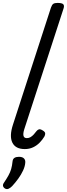

<svg xmlns="http://www.w3.org/2000/svg" viewBox="-24 -1005 458 1315"><path d="M146 16Q82 16 60.5 -28.5Q39 -73 65 -152L325 -953Q332 -973 341.5 -979Q351 -985 370 -985Q401 -985 409.5 -975.5Q418 -966 411 -946L142 -119Q133 -90 137 -74.5Q141 -59 160 -59Q174 -59 185.5 -66Q197 -73 207.5 -84.5Q218 -96 226 -107Q233 -116 242.5 -119Q252 -122 268 -112Q285 -102 285.5 -91.5Q286 -81 280 -70Q267 -48 247.5 -28Q228 -8 202.5 4Q177 16 146 16ZM10 286Q-2 278 -3.5 267.5Q-5 257 4 245Q22 218 34 196.5Q46 175 52.5 152.5Q59 130 62 100Q64 83 75.5 76Q87 69 106 69Q129 69 140 80Q151 91 149 110Q147 135 134 163Q121 191 101.5 218Q82 245 59 270Q46 283 34 288Q22 293 10 286Z"/></svg>

Font: Playwrite NO
Style: Regular
Weight: 400
Designer: Veronika Burian, José Scaglione
Foundry: TypeTogether
Version: Version 1.002